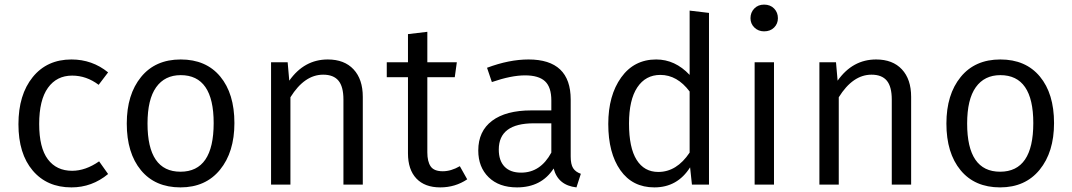

<svg xmlns="http://www.w3.org/2000/svg" viewBox="-20 -801 4653 833"><path d="M290 -543Q380 -543 449 -487L408 -433Q355 -473 293 -473Q226 -473 188 -420Q150 -367 150 -263Q150 -160 187.5 -110Q225 -60 293 -60Q351 -60 410 -101L449 -46Q379 12 290 12Q184 12 122 -61Q60 -134 60 -262Q60 -390 122 -466.5Q184 -543 290 -543Z M997 -267Q997 -141 934.5 -64.5Q872 12 763 12Q653 12 591.5 -62.5Q530 -137 530 -265Q530 -391 592 -467Q654 -543 764 -543Q874 -543 935.5 -469Q997 -395 997 -267ZM764 -475Q695 -475 657.5 -422.5Q620 -370 620 -265Q620 -56 763 -56Q907 -56 907 -267Q907 -475 764 -475Z M1402 -543Q1474 -543 1514 -500Q1554 -457 1554 -381V0H1470V-369Q1470 -425 1448.5 -451Q1427 -477 1382 -477Q1301 -477 1240 -379V0H1156V-531H1228L1235 -451Q1300 -543 1402 -543Z M1975 -80 2007 -23Q1955 12 1890 12Q1823 12 1786.5 -26.5Q1750 -65 1750 -136V-466H1658V-531H1750V-653L1834 -663V-531H1962L1953 -466H1834V-140Q1834 -100 1848.5 -79Q1863 -58 1901 -58Q1937 -58 1975 -80Z M2456 -122Q2456 -88 2466.5 -71.5Q2477 -55 2500 -47L2481 12Q2401 3 2382 -70Q2329 12 2223 12Q2145 12 2100 -32Q2055 -76 2055 -148Q2055 -232 2115 -277Q2175 -322 2285 -322H2372V-365Q2372 -423 2344.5 -448.5Q2317 -474 2258 -474Q2198 -474 2114 -445L2093 -507Q2189 -543 2273 -543Q2456 -543 2456 -369ZM2241 -52Q2325 -52 2372 -139V-266H2296Q2144 -266 2144 -152Q2144 -104 2169 -78Q2194 -52 2241 -52Z M2972 -755 3056 -745V0H2982L2974 -75Q2919 12 2819 12Q2724 12 2671.5 -62.5Q2619 -137 2619 -263Q2619 -387 2675 -465Q2731 -543 2827 -543Q2909 -543 2972 -476ZM2836 -55Q2916 -55 2972 -139V-404Q2918 -476 2845 -476Q2781 -476 2745 -422Q2709 -368 2709 -265Q2709 -160 2742 -107.5Q2775 -55 2836 -55Z M3295 -781Q3322 -781 3338.5 -764Q3355 -747 3355 -722Q3355 -698 3338.5 -681.5Q3322 -665 3295 -665Q3270 -665 3253 -681.5Q3236 -698 3236 -722Q3236 -747 3252.5 -764Q3269 -781 3295 -781ZM3338 -531V0H3254V-531Z M3781 -543Q3853 -543 3893 -500Q3933 -457 3933 -381V0H3849V-369Q3849 -425 3827.5 -451Q3806 -477 3761 -477Q3680 -477 3619 -379V0H3535V-531H3607L3614 -451Q3679 -543 3781 -543Z M4553 -267Q4553 -141 4490.5 -64.5Q4428 12 4319 12Q4209 12 4147.5 -62.5Q4086 -137 4086 -265Q4086 -391 4148 -467Q4210 -543 4320 -543Q4430 -543 4491.5 -469Q4553 -395 4553 -267ZM4320 -475Q4251 -475 4213.5 -422.5Q4176 -370 4176 -265Q4176 -56 4319 -56Q4463 -56 4463 -267Q4463 -475 4320 -475Z"/></svg>

Font: Sedus Text
Style: Regular
Weight: 400
Designer: TypeMates
Foundry: TypeMates, Runge Thomsen GbR
Version: Version 4.202;PS 004.202;hotconv 1.0.88;makeotf.lib2.5.64775